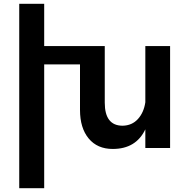

<svg xmlns="http://www.w3.org/2000/svg" viewBox="-20 -777 994 1008"><path d="M873 -535V0H743V-98Q694 5 572 5Q491 5 445.5 -50Q400 -105 400 -200V-439H212V211H81V-757H212V-535H530V-238Q530 -117 624 -117Q673 -118 704 -152Q735 -186 743 -240V-535Z"/></svg>

Font: Montserrat arm2 Medium
Style: Regular
Weight: 500
Designer: Julieta Ulanovsky
Foundry: Julieta Ulanovsky
Version: Version 6.000